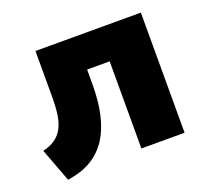

<svg xmlns="http://www.w3.org/2000/svg" viewBox="-96 -625 828 760"><g transform="rotate(-20 318.0 -244.5)"><path d="M69 17 16 -124Q46 -131 66.5 -145Q87 -159 99.5 -181.5Q112 -204 117 -236Q122 -268 122 -311V-506H566V0H384V-367H289V-305Q289 -233 276 -177Q263 -121 236.5 -80.5Q210 -40 168.5 -15.5Q127 9 69 17Z"/></g></svg>

Font: Nunito Sans 7pt SemiCondensed Black
Style: Regular
Weight: 900
Width: 4
Designer: Vernon Adams
Foundry: Vernon Adams
Version: Version 3.101;gftools[0.9.27]